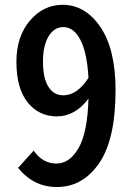

<svg xmlns="http://www.w3.org/2000/svg" viewBox="-20 -751 540 783"><path d="M238.3 -362.3Q294.9 -362.3 340.8 -433.6Q335 -537.1 307.6 -588.9Q280.3 -640.6 238.3 -640.6Q201.2 -640.6 178.2 -603Q155.3 -565.4 155.3 -499Q155.3 -432.6 177.2 -397.5Q199.2 -362.3 238.3 -362.3ZM53.7 -66.4 117.2 -136.7Q154.3 -84 210 -84Q263.7 -84 300.3 -147Q336.9 -210 340.8 -348.6Q286.1 -276.4 211.9 -276.4Q138.7 -276.4 92.8 -333.5Q46.9 -390.6 46.9 -499Q46.9 -602.5 102.1 -667Q157.2 -731.4 235.4 -731.4Q328.1 -731.4 389.6 -640.6Q451.2 -549.8 451.2 -383.8Q451.2 -182.6 384.3 -85.4Q317.4 11.7 211.9 11.7Q117.2 11.7 53.7 -66.4Z"/></svg>

Font: Gen Shin Gothic Monospace Medium
Style: Regular
Weight: 500
Designer: [Source Han Sans]
Ryoko NISHIZUKA  (kana & ideographs); Paul D. Hunt (Latin, Greek & Cyrillic); Wenlong ZHANG  (bopomofo
Version: Version 1.002.20150607